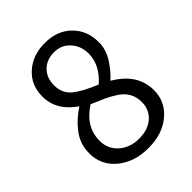

<svg xmlns="http://www.w3.org/2000/svg" viewBox="-215 -858 984 984"><g transform="rotate(-45 277.5 -365.5)"><path d="M279 13Q178 13 111 -42Q45 -97 45 -182Q45 -250 84 -301Q123 -353 180 -389Q81 -457 81 -558Q81 -641 138 -692Q195 -744 284 -744Q374 -744 428 -690Q483 -637 483 -551Q483 -498 453 -451Q424 -404 385 -369Q509 -297 509 -177Q509 -95 445 -41Q381 13 279 13ZM329 -398Q405 -465 405 -546Q405 -602 371 -639Q338 -677 284 -677Q230 -677 197 -644Q164 -611 164 -555Q164 -499 206 -464Q249 -430 329 -398ZM171 -93Q215 -55 279 -55Q344 -55 383 -89Q422 -124 422 -179Q422 -249 362 -290Q330 -311 304 -323L228 -356Q128 -292 128 -190Q128 -132 171 -93Z"/></g></svg>

Font: Swei Gothic CJK TC Regular
Style: Regular
Weight: 400
Version: Version 2.129